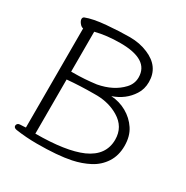

<svg xmlns="http://www.w3.org/2000/svg" viewBox="-164 -846 960 992"><g transform="rotate(30 316.0 -350.5)"><path d="M188 8Q124 8 63 -1Q45 -4 45 -17Q45 -24 50.5 -29Q56 -34 64.5 -34Q73 -34 86 -35L98 -36V-627Q86 -629 76 -642Q66 -655 66 -665Q66 -675 74 -679Q117 -696 194 -702.5Q271 -709 330 -709Q389 -709 438 -688Q531 -649 531 -557Q531 -514 510 -482Q472 -422 399 -397Q449 -394 491.5 -370Q534 -346 560.5 -306Q587 -266 587 -208Q587 -150 559.5 -108Q532 -66 487 -42.5Q442 -19 389 -8Q312 8 188 8ZM156 -33Q337 -33 431 -74Q529 -118 529 -212Q529 -288 462 -328Q407 -361 336 -363H316Q233 -363 156 -356ZM156 -403H169Q236 -403 304 -412Q395 -429 446 -484Q473 -513 473 -551Q473 -658 303 -658Q222 -658 156 -641Z"/></g></svg>

Font: LXGW WenKai TC Light
Style: Regular
Weight: 300
Designer: LXGW / Fontworks Inc.
Foundry: LXGW / Fontworks Inc.
Version: Version 1.330